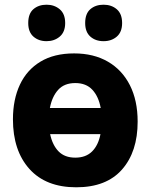

<svg xmlns="http://www.w3.org/2000/svg" viewBox="-20 -786 640 816"><path d="M304 10Q175 10 105 -68Q35 -146 35 -279Q35 -363 64.5 -426Q94 -489 152 -524Q210 -559 295 -559Q378 -559 438.5 -524Q499 -489 532 -424Q565 -359 565 -269Q565 -141 498.5 -65.5Q432 10 304 10ZM300 -433Q253 -433 227 -404Q201 -375 192 -327H408Q399 -376 372.5 -404.5Q346 -433 300 -433ZM300 -116Q345 -116 371.5 -142.5Q398 -169 407 -216H193Q203 -169 229 -142.5Q255 -116 300 -116ZM420 -611Q386 -611 364 -630.5Q342 -650 342 -688Q342 -728 364 -747Q386 -766 420 -766Q454 -766 476.5 -746.5Q499 -727 499 -688Q499 -650 476.5 -630.5Q454 -611 420 -611ZM178 -611Q144 -611 122 -630.5Q100 -650 100 -688Q100 -728 122 -747Q144 -766 178 -766Q211 -766 234 -746.5Q257 -727 257 -688Q257 -650 234 -630.5Q211 -611 178 -611Z"/></svg>

Font: Noto Sans Mono ExtraBold
Style: Regular
Weight: 800
Designer: Monotype Design Team
Foundry: Monotype Imaging Inc.
Version: Version 2.014